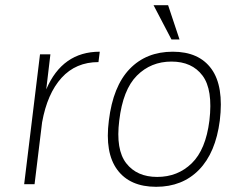

<svg xmlns="http://www.w3.org/2000/svg" viewBox="-20 -709 908 739"><path d="M73 0 134 -500H174L158 -365Q220 -510 364 -510L359 -470Q272 -470 217 -409.5Q162 -349 142 -238L113 0Z M627 -689 671 -557H640L571 -689ZM399 -245Q415 -377 479 -443.5Q543 -510 645 -510Q746 -510 794 -443.5Q842 -377 826 -245Q810 -121 746 -55.5Q682 10 581 10Q480 10 431.5 -55.5Q383 -121 399 -245ZM585 -28Q664 -28 718 -80.5Q772 -133 786 -245Q800 -364 759.5 -418Q719 -472 640 -472Q561 -472 507 -418Q453 -364 439 -245Q425 -133 466 -80.5Q507 -28 585 -28Z"/></svg>

Font: Haskoy ExtraLight
Style: Italic
Weight: 200
Designer: Ertekin Erdin
Foundry: Ertekin Erdin
Version: Version 2.000; ttfautohint (v1.8.4.7-5d5b)